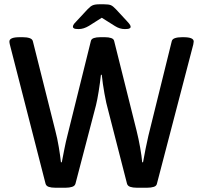

<svg xmlns="http://www.w3.org/2000/svg" viewBox="-20 -876 950 898"><path d="M348 -740Q332 -740 326.5 -743Q321 -746 321 -750Q321 -754 323 -759Q325 -764 337 -776L390 -833Q402 -846 413 -851Q424 -856 446 -856H466Q489 -856 499 -851.5Q509 -847 522 -833L573 -778Q586 -764 588.5 -759Q591 -754 591 -750Q591 -746 585.5 -743Q580 -740 564 -740Q540 -740 518 -754L456 -793L396 -755Q371 -740 348 -740ZM238 2Q220 2 208 -2Q196 -6 193 -17L26 -668Q25 -672 24.5 -675.5Q24 -679 24 -682Q24 -702 72 -702H87Q106 -702 119 -697.5Q132 -693 134 -682L239 -264Q248 -230 255 -188Q262 -146 265 -117H269Q275 -148 281.5 -181Q288 -214 295 -241L405 -684Q407 -694 419 -698Q431 -702 448 -702H471Q488 -702 500 -698Q512 -694 514 -684L619 -264Q628 -228 635.5 -186Q643 -144 645 -117H649Q654 -145 661 -180.5Q668 -216 674 -241L783 -682Q785 -693 798 -697.5Q811 -702 831 -702H838Q886 -702 886 -682Q886 -678 884 -668L714 -17Q712 -6 699 -2Q686 2 669 2H619Q602 2 589.5 -2Q577 -6 574 -17L486 -360Q477 -391 468.5 -438.5Q460 -486 456 -526H452Q448 -489 441.5 -448.5Q435 -408 429 -384L333 -17Q330 -6 317 -2Q304 2 288 2Z"/></svg>

Font: Asap Medium
Style: Regular
Weight: 500
Designer: Pablo Cosgaya
Foundry: Omnibus-Type
Version: Version 3.001; ttfautohint (v1.8.3)